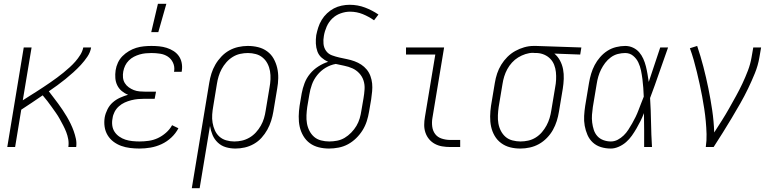

<svg xmlns="http://www.w3.org/2000/svg" viewBox="-20 -768 4040 1003"><path d="M18 0 104 -520H145L99 -244Q117 -256 135 -267Q153 -278 171.5 -290Q190 -302 207.5 -313.5Q225 -325 243 -337.5Q261 -350 278 -362.5Q295 -375 311.5 -388.5Q328 -402 344 -416.5Q360 -431 374 -447Q388 -463 399.5 -481.5Q411 -500 415 -520H456Q452 -495 436.5 -472Q421 -449 402.5 -429Q384 -409 363.5 -390.5Q343 -372 322 -355Q301 -338 279 -322Q257 -306 235 -291Q247 -275 259.5 -259Q272 -243 284 -226.5Q296 -210 307.5 -193Q319 -176 329.5 -158Q340 -140 349 -121.5Q358 -103 365 -83.5Q372 -64 376.5 -43Q381 -22 378 0H337Q340 -21 336.5 -40.5Q333 -60 326 -78Q319 -96 310 -113Q301 -130 292 -146.5Q283 -163 272 -178.5Q261 -194 250 -209.5Q239 -225 227.5 -240Q216 -255 203 -270Q175 -251 147 -232Q119 -213 91 -195L59 0Z M709 8Q684 8 659.5 5Q635 2 613 -6Q591 -14 572.5 -28Q554 -42 542 -62Q530 -82 526.5 -106Q523 -130 527 -155Q531 -176 541.5 -197Q552 -218 569 -233Q586 -248 607 -257.5Q628 -267 649 -273Q631 -280 616 -292.5Q601 -305 592.5 -322.5Q584 -340 582.5 -360Q581 -380 584 -401Q587 -421 596 -440.5Q605 -460 620 -475Q635 -490 653.5 -501Q672 -512 691.5 -518Q711 -524 731.5 -526Q752 -528 771 -528Q792 -528 812 -526Q832 -524 851 -518Q870 -512 886.5 -501.5Q903 -491 914 -475.5Q925 -460 929 -440Q933 -420 930 -400L929 -393H889L890 -398Q893 -421 883.5 -441Q874 -461 856.5 -472.5Q839 -484 816.5 -487.5Q794 -491 771 -491Q756 -491 740.5 -489.5Q725 -488 709.5 -483.5Q694 -479 679.5 -471.5Q665 -464 653 -452Q641 -440 634 -425.5Q627 -411 624 -395Q621 -379 622.5 -363Q624 -347 632 -334Q640 -321 652.5 -312Q665 -303 679 -297.5Q693 -292 709.5 -290.5Q726 -289 742 -289H795L788 -252H735Q718 -252 701 -250.5Q684 -249 666 -244.5Q648 -240 631.5 -232.5Q615 -225 601 -212.5Q587 -200 578.5 -183.5Q570 -167 568 -150Q564 -131 566.5 -112.5Q569 -94 578.5 -79.5Q588 -65 603 -54.5Q618 -44 635 -38.5Q652 -33 671 -31Q690 -29 709 -29Q733 -29 757.5 -32.5Q782 -36 804.5 -46.5Q827 -57 847 -74.5Q867 -92 879 -114L912 -98Q898 -71 875 -49.5Q852 -28 824 -15Q796 -2 766.5 3Q737 8 709 8ZM770 -600 805 -748H849L807 -600Z M982 215 1073 -335Q1077 -360 1084.5 -384Q1092 -408 1105 -430.5Q1118 -453 1136.5 -472.5Q1155 -492 1177.5 -504.5Q1200 -517 1225 -522.5Q1250 -528 1274 -528H1275Q1303 -528 1329 -521.5Q1355 -515 1376 -499.5Q1397 -484 1409.5 -461.5Q1422 -439 1428 -413.5Q1434 -388 1433.5 -360Q1433 -332 1428 -305L1408 -185Q1404 -161 1396.5 -137Q1389 -113 1376.5 -90.5Q1364 -68 1346.5 -48.5Q1329 -29 1306 -16Q1283 -3 1258.5 2.5Q1234 8 1210 8Q1184 8 1160 1Q1136 -6 1118 -23Q1100 -40 1090.5 -62.5Q1081 -85 1077 -110L1023 215ZM1204 -29Q1224 -29 1244 -33.5Q1264 -38 1283 -49Q1302 -60 1317 -76.5Q1332 -93 1342.5 -111.5Q1353 -130 1359 -150Q1365 -170 1368 -191L1388 -311Q1392 -332 1393 -354Q1394 -376 1390.5 -396.5Q1387 -417 1377.5 -435.5Q1368 -454 1352.5 -467Q1337 -480 1316.5 -485.5Q1296 -491 1275 -491Q1255 -491 1234.5 -486.5Q1214 -482 1195.5 -470.5Q1177 -459 1162.5 -442.5Q1148 -426 1138 -407.5Q1128 -389 1122 -369Q1116 -349 1113 -329L1094 -213Q1090 -191 1088.5 -169.5Q1087 -148 1090.5 -127Q1094 -106 1102.5 -87Q1111 -68 1126 -54.5Q1141 -41 1161.5 -35Q1182 -29 1204 -29Z M1699 8Q1671 8 1645 1.5Q1619 -5 1598.5 -20Q1578 -35 1564.5 -58Q1551 -81 1545.5 -106.5Q1540 -132 1540.5 -160Q1541 -188 1545 -215L1556 -280Q1561 -307 1571 -333.5Q1581 -360 1599.5 -382.5Q1618 -405 1643 -421Q1668 -437 1694 -445Q1676 -453 1660.5 -466.5Q1645 -480 1638 -499.5Q1631 -519 1630 -540.5Q1629 -562 1632 -584Q1636 -604 1642.5 -624.5Q1649 -645 1660.5 -664Q1672 -683 1688.5 -698.5Q1705 -714 1724 -724Q1743 -734 1764.5 -738.5Q1786 -743 1806 -743Q1849 -743 1887 -728.5Q1925 -714 1957 -692L1934 -662Q1907 -681 1875.5 -694Q1844 -707 1808 -707Q1784 -707 1759 -698Q1734 -689 1715.5 -671Q1697 -653 1686.5 -629Q1676 -605 1672 -581Q1668 -560 1670 -539Q1672 -518 1683.5 -502Q1695 -486 1714 -479Q1733 -472 1753 -467.5Q1773 -463 1793 -459Q1813 -455 1832 -448Q1851 -441 1867 -430.5Q1883 -420 1895.5 -405Q1908 -390 1915 -371Q1922 -352 1924 -332Q1926 -312 1924 -291Q1922 -270 1919 -249L1908 -185Q1904 -160 1896 -135Q1888 -110 1874 -87.5Q1860 -65 1840.5 -46Q1821 -27 1798 -14.5Q1775 -2 1749 3Q1723 8 1699 8ZM1700 -29Q1720 -29 1741 -33Q1762 -37 1780.5 -48Q1799 -59 1815 -75.5Q1831 -92 1842 -110.5Q1853 -129 1859 -149.5Q1865 -170 1868 -191L1879 -255Q1883 -278 1884.5 -302Q1886 -326 1879 -347.5Q1872 -369 1856.5 -385.5Q1841 -402 1821 -411Q1801 -420 1778.5 -424.5Q1756 -429 1734 -434Q1706 -429 1681 -414Q1656 -399 1637.5 -376Q1619 -353 1609.5 -326.5Q1600 -300 1596 -274L1585 -209Q1582 -188 1581 -166Q1580 -144 1583.5 -123.5Q1587 -103 1596.5 -84.5Q1606 -66 1621 -53Q1636 -40 1657 -34.5Q1678 -29 1700 -29Z M2332 0Q2310 0 2289.5 -3.5Q2269 -7 2251.5 -16.5Q2234 -26 2221.5 -41Q2209 -56 2202.5 -75Q2196 -94 2196 -115Q2196 -136 2200 -158L2254 -483H2101V-520H2300L2239 -152Q2235 -129 2238 -106.5Q2241 -84 2253.5 -67.5Q2266 -51 2287.5 -44Q2309 -37 2331 -37H2384V0Z M2698 8Q2670 8 2644.5 1.5Q2619 -5 2598 -20.5Q2577 -36 2564 -58.5Q2551 -81 2545.5 -106.5Q2540 -132 2540.5 -160Q2541 -188 2545 -215L2565 -335Q2569 -360 2577 -384Q2585 -408 2598.5 -430Q2612 -452 2630.5 -470.5Q2649 -489 2671.5 -501.5Q2694 -514 2718.5 -521Q2743 -528 2767 -528H2781L3017 -520L3011 -483L2876 -488Q2894 -473 2905.5 -451.5Q2917 -430 2921.5 -406Q2926 -382 2925 -356Q2924 -330 2920 -305L2900 -185Q2896 -160 2888.5 -136Q2881 -112 2868.5 -89.5Q2856 -67 2837 -47.5Q2818 -28 2795.5 -15.5Q2773 -3 2748 2.5Q2723 8 2699 8ZM2699 -29Q2719 -29 2739.5 -33.5Q2760 -38 2778.5 -49.5Q2797 -61 2811 -77.5Q2825 -94 2835 -112.5Q2845 -131 2851 -151Q2857 -171 2860 -191L2880 -311Q2884 -331 2885 -351.5Q2886 -372 2884 -391.5Q2882 -411 2875 -429Q2868 -447 2855 -460.5Q2842 -474 2824 -482Q2806 -490 2786 -491H2775Q2772 -491 2769.5 -491.5Q2767 -492 2765 -492Q2745 -492 2725 -485.5Q2705 -479 2687 -468Q2669 -457 2654.5 -441Q2640 -425 2630 -406.5Q2620 -388 2614 -368.5Q2608 -349 2605 -329L2585 -209Q2582 -188 2581 -166Q2580 -144 2583.5 -123.5Q2587 -103 2596.5 -84.5Q2606 -66 2621 -53Q2636 -40 2657 -34.5Q2678 -29 2699 -29Z M3171 8Q3144 8 3119.5 0.5Q3095 -7 3077 -23.5Q3059 -40 3049 -63Q3039 -86 3034.5 -111Q3030 -136 3031.5 -162.5Q3033 -189 3037 -215L3057 -335Q3061 -359 3068 -382.5Q3075 -406 3086.5 -428Q3098 -450 3115 -469.5Q3132 -489 3153 -502.5Q3174 -516 3198.5 -522Q3223 -528 3246 -528Q3268 -528 3287 -519Q3306 -510 3319 -495Q3332 -480 3340.5 -461Q3349 -442 3354 -422Q3359 -402 3362.5 -381.5Q3366 -361 3369 -340Q3384 -385 3399 -430Q3414 -475 3429 -520H3470Q3446 -454 3423.5 -388Q3401 -322 3376 -256Q3380 -193 3381 -128.5Q3382 -64 3386 0H3345Q3345 -44 3345 -88Q3345 -132 3344 -177Q3336 -156 3326 -136Q3316 -116 3305 -97Q3294 -78 3281 -59.5Q3268 -41 3251 -26Q3234 -11 3212.5 -1.5Q3191 8 3171 8ZM3171 -29Q3190 -29 3207 -38Q3224 -47 3238 -60.5Q3252 -74 3262.5 -90.5Q3273 -107 3282.5 -123.5Q3292 -140 3300.5 -157.5Q3309 -175 3315.5 -192.5Q3322 -210 3329 -227.5Q3336 -245 3343 -263Q3342 -286 3340.5 -309Q3339 -332 3336 -355Q3333 -378 3328.5 -400Q3324 -422 3314.5 -442Q3305 -462 3287.5 -476.5Q3270 -491 3246 -491Q3227 -491 3207.5 -486Q3188 -481 3171 -468.5Q3154 -456 3141.5 -439.5Q3129 -423 3120 -405Q3111 -387 3105.5 -368Q3100 -349 3097 -329L3077 -209Q3074 -189 3072.5 -168.5Q3071 -148 3073.5 -128Q3076 -108 3082 -89.5Q3088 -71 3100.5 -57Q3113 -43 3132 -36Q3151 -29 3171 -29Z M3667 0Q3672 -34 3671 -67.5Q3670 -101 3667 -134Q3664 -167 3659 -199.5Q3654 -232 3648 -264.5Q3642 -297 3635 -328.5Q3628 -360 3620.5 -391.5Q3613 -423 3604 -454.5Q3595 -486 3584 -516L3622 -528Q3640 -475 3654.5 -419Q3669 -363 3680.5 -306.5Q3692 -250 3700.5 -192.5Q3709 -135 3711 -76Q3731 -107 3751 -138.5Q3771 -170 3789 -202Q3807 -234 3825 -266.5Q3843 -299 3858.5 -332Q3874 -365 3887 -399Q3900 -433 3906 -468L3915 -520H3956L3947 -468Q3940 -426 3923.5 -385.5Q3907 -345 3888 -305.5Q3869 -266 3847 -227.5Q3825 -189 3802 -150.5Q3779 -112 3755.5 -74.5Q3732 -37 3708 0Z"/></svg>

Font: Iosevka Curly Slab Extralight
Style: Italic
Weight: 200
Italic angle: -9°
Monospace: yes
Designer: Belleve Invis
Foundry: Belleve Invis
Version: Version 22.1.2; ttfautohint (v1.8.4)